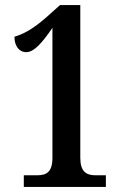

<svg xmlns="http://www.w3.org/2000/svg" viewBox="-20 -738 491 758"><path d="M74 0H398V-46H357C320 -46 297 -61 297 -115V-718H217L161 -668C106 -620 70 -603 37 -593C37 -555 57 -532 83 -532C115 -532 147 -570 187 -628V-115C187 -56 161 -46 126 -46H74Z"/></svg>

Font: Noto Serif Hebrew ExtraCondensed SemiBold
Style: Regular
Weight: 600
Width: 2
Designer: Monotype Design Team
Foundry: Monotype Imaging Inc.
Version: Version 2.004